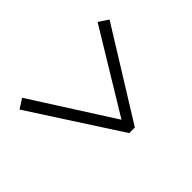

<svg xmlns="http://www.w3.org/2000/svg" viewBox="-136 -673 772 772"><g transform="rotate(45 250.0 -287.0)"><path d="M390 -292 44 -502 71 -543 450 -308V-276L71 -31L45 -72Z"/></g></svg>

Font: Lekton
Style: Regular
Weight: 400
Designer: Paolo Mazzetti, Luciano Perondi, Raffaele Flato, Elena Papassissa, Emilio Macchia, Michela Povoleri, Tobias Seemiller, R
Version: Version 34.000